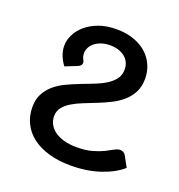

<svg xmlns="http://www.w3.org/2000/svg" viewBox="-97 -567 613 657"><g transform="rotate(20 209.5 -239.0)"><path d="M93.8 -304.2Q83 -318.4 76.2 -335.4Q69.3 -352.5 69.3 -371.6Q69.3 -390.6 78.9 -410.6Q88.4 -430.7 107.4 -447.3Q126.5 -463.9 154.5 -474.4Q182.6 -484.9 219.7 -484.9Q254.4 -484.9 282 -475.1Q309.6 -465.3 328.6 -448.5Q347.7 -431.6 357.9 -408.4Q368.2 -385.3 368.2 -358.9Q368.2 -330.1 357.4 -309.3Q346.7 -288.6 329.1 -273.2Q311.5 -257.8 289.3 -246.6Q267.1 -235.4 243.7 -226.1Q220.2 -216.8 198 -208Q175.8 -199.2 158.2 -188.7Q140.6 -178.2 129.9 -164.8Q119.1 -151.4 119.1 -132.3Q119.1 -116.2 126.7 -102.5Q134.3 -88.9 148.4 -79.1Q162.6 -69.3 182.6 -64Q202.6 -58.6 227.5 -58.6Q260.3 -58.6 283.4 -65.2Q306.6 -71.8 323 -79.8Q339.4 -87.9 350.8 -94.5Q362.3 -101.1 371.6 -101.1Q385.7 -101.1 392.6 -88.4L413.1 -50.8Q384.3 -24.9 336.2 -8.8Q288.1 7.3 229.5 7.3Q185.5 7.3 150.1 -2.9Q114.7 -13.2 89.8 -32Q64.9 -50.8 51.8 -77.4Q38.6 -104 38.6 -137.2Q38.6 -165 49.6 -185.3Q60.5 -205.6 78.1 -220.5Q95.7 -235.4 118.4 -246.1Q141.1 -256.8 165 -266.1Q189 -275.4 211.7 -284.2Q234.4 -293 252 -304Q269.5 -314.9 280.5 -329.3Q291.5 -343.8 291.5 -364.3Q291.5 -392.6 270.8 -409.2Q250 -425.8 216.8 -425.8Q199.7 -425.8 185.8 -421.1Q171.9 -416.5 162.1 -408.9Q152.3 -401.4 147 -391.1Q141.6 -380.9 141.6 -370.1Q141.6 -357.9 146 -350.1Q150.4 -342.3 150.4 -338.4Q150.4 -331.5 146.5 -327.6Q142.6 -323.7 136.7 -321.3Z"/></g></svg>

Font: Carlito
Style: Regular
Weight: 400
Designer: Lukasz Dziedzic
Foundry: tyPoland Lukasz Dziedzic
Version: Version 1.104